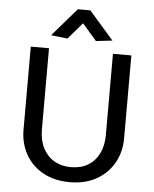

<svg xmlns="http://www.w3.org/2000/svg" viewBox="-60 -947 810 1008"><g transform="rotate(5 345.0 -443.0)"><path d="M176 -680H80V-243Q80 -170 112.5 -112.5Q145 -55 204.5 -22Q264 11 345 11Q427 11 486 -22.5Q545 -56 577.5 -113.5Q610 -171 610 -243V-680H513V-252Q513 -196 492.5 -154.5Q472 -113 434.5 -90.5Q397 -68 345 -68Q295 -68 257 -90Q219 -112 197.5 -153.5Q176 -195 176 -252ZM343 -826 418 -739 504 -749 375 -897H309L181 -749L268 -739Z"/></g></svg>

Font: Catamaran Medium
Style: Regular
Weight: 500
Designer: Pria Ravichandran
Version: Version 2.000